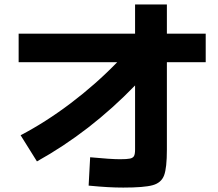

<svg xmlns="http://www.w3.org/2000/svg" viewBox="-20 -806 978 860"><path d="M504.9 -527.3H63.5V-655.3H585V-786.1H727.5V-655.3H901.4V-527.3H727.5V-135.7Q727.5 -54.2 715.1 -20.8Q702.6 12.7 664.3 23.4Q626 34.2 532.2 34.2Q497.6 34.2 462.9 32.2Q428.2 30.3 377 25.4L383.8 -101.6Q477.5 -92.8 517.6 -92.8Q548.8 -92.8 562.3 -95.7Q575.7 -98.6 580.3 -107.2Q585 -115.7 585 -135.7V-423.3Q384.3 -215.8 145.5 -83L72.3 -200.2Q184.6 -258.8 296.6 -343.5Q408.7 -428.2 504.9 -527.3Z"/></svg>

Font: Pretendard ExtraBold
Style: Regular
Weight: 800
Designer: Base glyphs from Inter by Rasmus Andersson; Hangeul glyphs from Noto Sans CJK(Source Han Sans) by Jang Soo-young and Kan
Foundry: Kil Hyung-jin
Version: Version 1.309